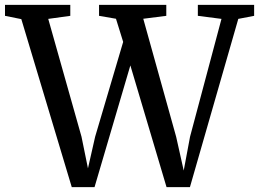

<svg xmlns="http://www.w3.org/2000/svg" viewBox="-40 -763 1062 788"><path d="M47.5 -684.5 -19.5 -698V-743H248.5V-698L158 -685.5L294.5 -202L321 -72L350.5 -202L465.5 -591L436 -686L366.5 -698V-743H642.5V-698L548 -686L683 -201.5L714 -63L740 -202L869 -685.5L772 -698V-743H1003V-698L938 -685.5L739.5 5H643.5L495 -494.5L348 5H254.5Z"/></svg>

Font: Merriweather 12pt
Style: Regular
Weight: 400
Designer: Eben Sorkin
Foundry: Eben Sorkin
Version: Version 2.100